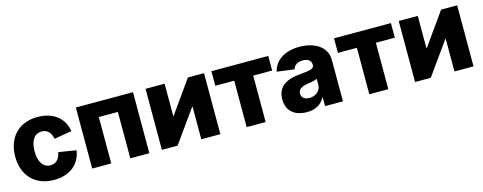

<svg xmlns="http://www.w3.org/2000/svg" viewBox="-27 -1101 4173 1659"><g transform="rotate(-15 2059.5 -271.5)"><path d="M309.6 10.3C450.2 10.3 544.4 -65.4 561.5 -187.5L404.3 -212.9C394 -153.8 361.8 -120.1 311.5 -120.1C246.1 -120.1 209 -178.2 209 -272C209 -366.2 246.1 -422.4 311.5 -422.4C361.8 -422.4 393.1 -389.6 403.8 -332.5L561 -358.9C543.9 -477.5 448.7 -552.7 309.6 -552.7C138.7 -552.7 35.2 -439.5 35.2 -271C35.2 -103 138.7 10.3 309.6 10.3Z M1162.6 -545.9H651.4V0H821.8V-415H992.2V0H1162.6Z M1797.9 0V-545.9H1653.8L1448.7 -256.8H1445.3V-545.9H1274.9V0H1415.5L1624 -292H1627.4V0Z M2033.2 0H2203.1V-415.5H2372.6V-545.9H1863.8V-415.5H2033.2Z M2571.8 9.8C2647.5 9.8 2700.2 -20.5 2730 -76.7H2734.4V0H2894.5V-370.6C2894.5 -487.8 2787.6 -552.7 2651.9 -552.7C2515.1 -552.7 2429.2 -488.8 2407.7 -395.5L2562 -375.5C2571.3 -409.7 2603 -431.6 2650.4 -431.6C2696.8 -431.6 2724.6 -410.2 2724.6 -372.6V-370.6C2724.6 -336.9 2687.5 -330.1 2595.2 -322.3C2484.9 -313 2392.1 -272.5 2392.1 -151.4C2392.1 -43.5 2466.8 9.8 2571.8 9.8ZM2623.5 -103C2582.5 -103 2553.2 -122.6 2553.2 -159.2C2553.2 -195.3 2581.5 -216.8 2631.8 -224.1C2663.6 -229 2706.5 -236.3 2726.1 -246.6V-194.3C2726.1 -140.6 2680.7 -103 2623.5 -103Z M3130.4 0H3300.3V-415.5H3469.7V-545.9H2960.9V-415.5H3130.4Z M4062.5 0V-545.9H3918.5L3713.4 -256.8H3710V-545.9H3539.6V0H3680.2L3888.7 -292H3892.1V0Z"/></g></svg>

Font: Inter ExtraBold
Style: Regular
Weight: 800
Designer: Rasmus Andersson
Foundry: rsms
Version: Version 4.001;git-9221beed3